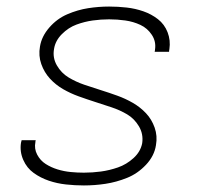

<svg xmlns="http://www.w3.org/2000/svg" viewBox="-20 -558 616 586"><path d="M236 8Q269 8 302 3Q335 -2 367.5 -15Q400 -28 425.5 -55Q451 -82 456 -115Q461 -143 452 -168.5Q443 -194 425.5 -212.5Q408 -231 385.5 -244Q363 -257 338 -266Q313 -275 287.5 -283Q262 -291 237 -299.5Q212 -308 189.5 -321.5Q167 -335 153.5 -358.5Q140 -382 145 -409Q149 -434 169 -454Q189 -474 213.5 -483Q238 -492 263 -495.5Q288 -499 313 -499Q338 -499 362.5 -495.5Q387 -492 408.5 -482Q430 -472 443.5 -451.5Q457 -431 453 -406Q453 -403 452 -400H496Q496 -404 497 -408Q501 -435 491.5 -459.5Q482 -484 462 -499.5Q442 -515 417.5 -523.5Q393 -532 366.5 -535Q340 -538 313 -538Q281 -538 249 -533Q217 -528 185.5 -514.5Q154 -501 130.5 -474Q107 -447 102 -416Q97 -388 106 -362.5Q115 -337 132.5 -318Q150 -299 172.5 -286Q195 -273 220 -264Q245 -255 270 -247Q295 -239 320.5 -230.5Q346 -222 368 -209Q390 -196 404 -172.5Q418 -149 414 -121Q409 -95 387.5 -75.5Q366 -56 340 -47Q314 -38 288 -34.5Q262 -31 236 -31Q216 -31 195.5 -33Q175 -35 155.5 -41Q136 -47 119.5 -57.5Q103 -68 93.5 -86Q84 -104 88 -124Q88 -127 89 -130H46Q45 -126 44 -122Q40 -95 51 -70Q62 -45 83 -30Q104 -15 129 -6.5Q154 2 181.5 5Q209 8 236 8Z"/></svg>

Font: Iosevka Sparkle Extralight
Style: Italic
Weight: 200
Italic angle: -9°
Designer: Belleve Invis
Foundry: Belleve Invis
Version: Version 4.5.0; ttfautohint (v1.8.3)